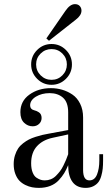

<svg xmlns="http://www.w3.org/2000/svg" viewBox="-20 -892 534 924"><path d="M308.1 -245.1 233.9 -229Q185.5 -218.8 157.7 -188.2Q129.9 -157.7 129.9 -106Q129.9 -80.1 137 -62.3Q144 -44.4 155.5 -36.9Q167 -29.3 176.3 -26.6Q185.5 -23.9 195.8 -23.9Q210.9 -23.9 224.9 -29.5Q238.8 -35.2 249.5 -46.1Q260.3 -57.1 268.8 -68.1Q277.3 -79.1 285.4 -95.7Q293.5 -112.3 297.9 -123Q302.2 -133.8 308.1 -149.9ZM476.1 -149.9V-120.1Q476.1 -98.1 474.4 -81.1Q472.7 -64 467.5 -45.7Q462.4 -27.3 453.4 -15.4Q444.3 -3.4 428.7 4.4Q413.1 12.2 392.1 12.2Q350.1 12.2 329.1 -16.1Q308.1 -44.4 308.1 -97.2Q298.8 -74.7 288.8 -58.3Q278.8 -42 262.5 -24.4Q246.1 -6.8 221.9 2.7Q197.8 12.2 167 12.2Q150.4 12.2 134.5 9.3Q118.7 6.3 102.1 -1.7Q85.4 -9.8 73.5 -22.2Q61.5 -34.7 53.7 -55.2Q45.9 -75.7 45.9 -102.1Q45.9 -125 52 -144.3Q58.1 -163.6 67.1 -177.2Q76.2 -190.9 91.1 -202.4Q106 -213.9 119.4 -220.7Q132.8 -227.5 151.9 -233.6Q170.9 -239.7 184.1 -242.7Q197.3 -245.6 215.8 -249L308.1 -266.1V-351.1Q308.1 -399.9 283.2 -421.9Q258.3 -443.8 219.2 -443.8Q180.7 -443.8 152.8 -426.8Q125 -409.7 125 -384.8Q125 -366.7 143.1 -361.8Q150.4 -359.9 155.3 -357.9Q160.2 -356 166.7 -351.8Q173.3 -347.7 176.8 -340.6Q180.2 -333.5 180.2 -324.2Q180.2 -307.1 168 -295.7Q155.8 -284.2 137.2 -284.2Q113.8 -284.2 95.9 -301.3Q78.1 -318.4 78.1 -352.1Q78.1 -405.3 121.3 -436.5Q164.6 -467.8 225.1 -467.8Q252.9 -467.8 279.1 -460.2Q305.2 -452.6 328.4 -437Q351.6 -421.4 365.7 -392.8Q379.9 -364.3 379.9 -326.2V-74.2Q379.9 -23.9 410.2 -23.9Q435.5 -23.9 446.8 -52Q458 -80.1 458 -120.1V-149.9ZM215.8 -695.8 203.1 -707 294.9 -839.8Q316.9 -872.1 340.8 -872.1Q355.5 -872.1 363.8 -863Q372.1 -854 372.1 -840.8Q372.1 -817.9 344.2 -796.9ZM158.7 -651.4Q187.5 -680.2 228 -680.2Q268.6 -680.2 297.4 -651.4Q326.2 -622.6 326.2 -582Q326.2 -541.5 297.4 -512.7Q268.6 -483.9 228 -483.9Q187.5 -483.9 158.7 -512.7Q129.9 -541.5 129.9 -582Q129.9 -622.6 158.7 -651.4ZM280.3 -634.3Q258.8 -655.8 228 -655.8Q197.3 -655.8 175.5 -634.3Q153.8 -612.8 153.8 -582Q153.8 -551.3 175.5 -529.5Q197.3 -507.8 228 -507.8Q258.8 -507.8 280.3 -529.5Q301.8 -551.3 301.8 -582Q301.8 -612.8 280.3 -634.3Z"/></svg>

Font: Flanker Steampunk
Style: Regular
Weight: 400
Designer: Alexey Kryukov, Leonardo Di Lena
Foundry: Alexey Kryukov, Leonardo Di Lena
Version: 1.210